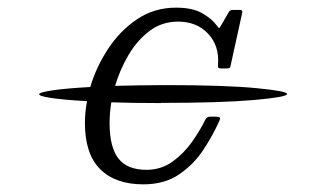

<svg xmlns="http://www.w3.org/2000/svg" viewBox="-20 -621 835 502"><path d="M410 -398.5 411 -398 413.5 -398.5Q568.5 -398.5 650.8 -390.5Q733 -382.5 730.5 -375Q729.5 -367 643.5 -359.5Q557.5 -352 403 -352H401.5L400 -351.5Q364 -351.5 331.8 -352Q299.5 -352.5 271 -353.5Q266.5 -325 266.5 -299.5Q266.5 -236.5 289.5 -206.8Q312.5 -177 363 -177Q401 -177 430.8 -198.2Q460.5 -219.5 482 -250Q503.5 -280.5 516.5 -307.5Q520.5 -316 529 -316H542Q552.5 -316 554.5 -313.8Q556.5 -311.5 553.5 -305Q537.5 -269 512.5 -230.5Q487.5 -192 449 -165.5Q410.5 -139 355 -139Q281.5 -139 241.8 -178.8Q202 -218.5 202 -299.5Q202 -327 207.5 -356.5Q145 -360 112.8 -365Q80.5 -370 82.5 -375Q83 -379.5 117.5 -384.8Q152 -390 216 -393.5Q231.5 -446 262.8 -493.5Q294 -541 338.8 -571Q383.5 -601 440.5 -601Q483 -601 508.5 -586.5Q534 -572 547.5 -553.5Q551.5 -547.5 553 -547.8Q554.5 -548 558 -554.5L578.5 -590Q581.5 -595 589.5 -595H607.5Q614.5 -595 613.5 -588.5L583.5 -452Q582.5 -445.5 580.5 -443.8Q578.5 -442 571 -442H559Q552 -442 550.8 -444Q549.5 -446 550 -451.5Q554 -501 524.2 -532.8Q494.5 -564.5 445.5 -564.5Q403.5 -564.5 371.2 -540.2Q339 -516 316.2 -477.5Q293.5 -439 281 -396.5Q309.5 -397 341.8 -397.8Q374 -398.5 410 -398.5Z"/></svg>

Font: Besley* Narrow
Style: Italic
Weight: 400
Width: 4
Italic angle: -13°
Designer: Owen Earl
Foundry: indestructible type*
Version: Version 3.000; ttfautohint (v1.8.3)